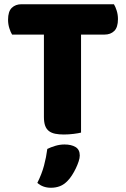

<svg xmlns="http://www.w3.org/2000/svg" viewBox="-20 -629 596 905"><path d="M37 -466Q30 -477 24 -496Q18 -515 18 -536Q18 -575 35.5 -592Q53 -609 81 -609H517Q524 -598 530 -579Q536 -560 536 -539Q536 -500 518.5 -483Q501 -466 473 -466H362V-4Q351 -1 327.5 2Q304 5 281 5Q258 5 240.5 1.5Q223 -2 211 -11Q199 -20 193 -36Q187 -52 187 -78V-466ZM299 223Q282 241 262.5 248.5Q243 256 220 256Q182 256 156 233Q177 191 187.5 151.5Q198 112 203 73Q219 65 240.5 58.5Q262 52 284 52Q316 52 336 64Q356 76 356 104Q356 116 350.5 132.5Q345 149 337 165.5Q329 182 319 197.5Q309 213 299 223Z"/></svg>

Font: Baloo Tammudu
Style: Regular
Weight: 400
Designer: Omkar Shende and Ek Type
Foundry: Ek Type
Version: Version 1.007;PS 1.000;hotconv 1.0.88;makeotf.lib2.5.647800